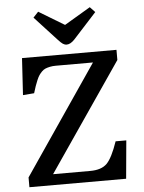

<svg xmlns="http://www.w3.org/2000/svg" viewBox="-62 -992 781 1040"><g transform="rotate(-5 329.0 -471.5)"><path d="M324.2 -752Q313 -752 303.5 -758.3Q293.9 -764.6 277.8 -782.2L157.2 -913.1L185.1 -942.9L324.2 -858.9L465.8 -942.9L493.2 -914.1L367.2 -775.9Q344.7 -752 324.2 -752ZM55.2 0V-53.2L457 -643.1H254.9Q237.3 -643.1 223.1 -640.1Q209 -637.2 198.2 -632.8Q187.5 -628.4 178.2 -618.9Q168.9 -609.4 162.6 -600.1Q156.2 -590.8 149.2 -574.2Q142.1 -557.6 137.2 -543.2Q132.3 -528.8 125 -504.9L64 -500L76.2 -700.2H589.8V-645L189 -59.1H391.1Q452.1 -59.1 481.9 -88.9Q511.7 -118.7 542 -207H600.1L581.1 0Z"/></g></svg>

Font: Literata Book Medium
Style: Regular
Weight: 500
Designer: Latin by Veronika Burian and Jose Scaglione. Greek by Irene Vlachou. Cyrillic by Vera Evstafieva
Foundry: TypeTogether
Version: Version 2.003;PS 002.003;hotconv 1.0.88;makeotf.lib2.5.64775